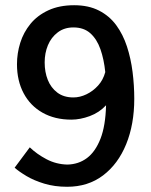

<svg xmlns="http://www.w3.org/2000/svg" viewBox="-20 -711 579 735"><path d="M237 4Q189 4 149.5 -8Q110 -20 81.5 -37Q53 -54 36 -69L94 -147Q121 -121 158 -101.5Q195 -82 238 -81Q281 -82 313 -106Q345 -130 364.5 -179.5Q384 -229 386 -308Q360 -280 323.5 -266.5Q287 -253 253 -253Q190 -253 143 -279.5Q96 -306 70.5 -354Q45 -402 45 -465Q45 -507 57.5 -547Q70 -587 96.5 -619.5Q123 -652 165 -671.5Q207 -691 264 -691Q319 -691 359 -670.5Q399 -650 425 -614.5Q451 -579 466 -533Q481 -487 487.5 -435.5Q494 -384 494 -333Q494 -235 463 -159Q432 -83 374.5 -39.5Q317 4 237 4ZM261 -338Q286 -338 311 -350Q336 -362 355.5 -383.5Q375 -405 383 -435Q378 -484 364.5 -522.5Q351 -561 326 -583.5Q301 -606 261 -606Q226 -606 201 -587Q176 -568 163.5 -538Q151 -508 151 -472Q151 -435 163 -405Q175 -375 199.5 -356.5Q224 -338 261 -338Z"/></svg>

Font: Kreon
Style: Regular
Weight: 400
Designer: Julia Petretta
Foundry: Julia Petretta and Eli Heuer
Version: Version 2.002